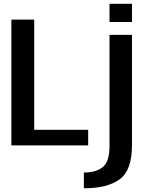

<svg xmlns="http://www.w3.org/2000/svg" viewBox="-20 -780 802 1030"><path d="M41 0H453V-83.5H163.5V-675H41ZM430 230Q556.5 230 622.2 181.8Q688 133.5 688 -0.5V-593H567.5V4Q567.5 86.5 531.8 116Q496 145.5 430 145.5ZM567.5 -759.5V-662H688V-759.5Z"/></svg>

Font: Anybody Thin Medium
Style: Regular
Weight: 500
Version: Version 1.113;gftools[0.9.25]